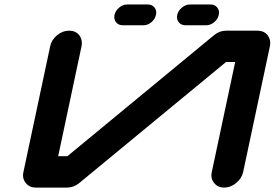

<svg xmlns="http://www.w3.org/2000/svg" viewBox="-20 -847 1240 867"><path d="M1198.7 -637.7 1078.1 -70.8Q1071.8 -41.5 1046.6 -20.8Q1021.5 0 992.2 0Q962.9 0 946.8 -21Q934.6 -35.6 934.6 -55.2Q934.6 -62.5 936.5 -70.8L1042 -566.9H1000.5L337.9 -20.5Q313 0 283.2 0H141.6Q112.3 0 96.2 -21Q84 -35.6 84 -55.2Q84 -62.5 85.9 -70.8L206.5 -637.7Q212.4 -667 237.5 -687.7Q262.7 -708.5 292 -708.5Q321.3 -708.5 337.9 -688Q349.6 -672.4 349.6 -652.8Q349.6 -645.5 348.1 -637.7L242.7 -141.6H284.2L946.3 -688Q971.2 -708.5 1001 -708.5H1142.6Q1171.9 -708.5 1188.5 -688Q1200.2 -672.4 1200.2 -652.8Q1200.2 -645.5 1198.7 -637.7ZM817.4 -732.9Q798.3 -732.9 787.1 -746.6Q779.3 -756.8 779.3 -770Q779.3 -774.4 780.3 -779.8Q784.7 -798.8 801.5 -812.7Q818.4 -826.7 837.4 -826.7H931.2Q950.2 -826.7 960.9 -813Q969.2 -802.7 969.2 -790Q969.2 -785.2 967.8 -779.8Q963.9 -760.3 947 -746.6Q930.2 -732.9 911.1 -732.9ZM534.2 -732.9Q514.6 -732.9 503.9 -746.6Q496.1 -756.8 496.1 -770Q496.1 -774.4 497.1 -779.8Q501.5 -798.8 518.1 -812.7Q534.7 -826.7 554.2 -826.7H647.5Q667 -826.7 677.7 -813Q685.5 -802.7 685.5 -790.5Q685.5 -785.2 684.1 -779.8Q680.2 -760.3 663.6 -746.6Q647 -732.9 627.4 -732.9Z"/></svg>

Font: Robtronika
Style: Italic
Weight: 400
Italic angle: -12°
Designer: GGBot
Version: 1.00